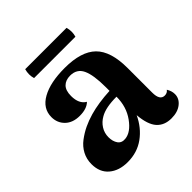

<svg xmlns="http://www.w3.org/2000/svg" viewBox="-183 -793 933 933"><g transform="rotate(-45 284.0 -326.0)"><path d="M466.8 9.8Q418.5 9.8 391.1 -20.8Q363.8 -51.3 357.9 -121.1Q330.1 -61.5 281 -25.9Q231.9 9.8 166 9.8Q106.9 9.8 70.6 -21Q34.2 -51.8 34.2 -107.9Q34.2 -142.6 49.3 -171.1Q64.5 -199.7 91.1 -219.7Q117.7 -239.7 146.2 -253.4Q174.8 -267.1 209 -276.9Q268.6 -293.9 348.1 -297.9V-323.2Q348.1 -407.2 329.6 -446.5Q311 -485.8 265.1 -485.8Q233.9 -485.8 216.1 -468Q198.2 -450.2 198.2 -412.1Q198.2 -357.9 232.9 -337.9Q209 -314 160.2 -314Q112.8 -314 85.4 -340.6Q58.1 -367.2 58.1 -407.2Q58.1 -466.3 115.7 -498.5Q173.3 -530.8 272.9 -530.8Q385.7 -530.8 437.3 -480.2Q488.8 -429.7 488.8 -314V-145Q488.8 -91.8 522 -91.8Q539.6 -91.8 548.8 -105Q562 -84 562 -62Q562 -31.7 535.9 -11Q509.8 9.8 466.8 9.8ZM132.8 -601.1Q124 -630.9 132.8 -662.1H417Q425.8 -630.9 417 -601.1ZM237.8 -79.1Q278.8 -83 315.4 -133.8Q352.1 -184.6 352.1 -253.9Q277.8 -253.9 240.2 -231.9Q214.8 -217.8 200 -194.3Q185.1 -170.9 185.1 -142.1Q185.1 -113.3 198.2 -94.7Q211.4 -76.2 237.8 -79.1Z"/></g></svg>

Font: Arima
Style: Bold
Weight: 700
Designer: Joana Correia and Natanael Gama
Foundry: NDISCOVER
Version: Version 1.100;Glyphs 3.1.2 (3151)